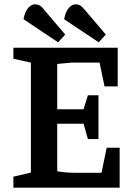

<svg xmlns="http://www.w3.org/2000/svg" viewBox="-20 -869 618 889"><path d="M249 -673 89 -780Q95 -814 110 -831.5Q125 -849 142 -849Q155 -849 165 -843Q175 -837 190 -817L282 -709ZM437 -673 277 -780Q283 -814 298 -831.5Q313 -849 330 -849Q342 -849 352 -843Q362 -837 378 -817L470 -709ZM42 0V-51L123 -70V-579L42 -597V-648H525V-469H464L441 -579H311L245 -573V-363H367L387 -428H436V-225H387L367 -296H245V-76Q262 -73 283 -71Q304 -69 326 -69H450L474 -185H534V0Z"/></svg>

Font: Faustina Light SemiBold
Style: Regular
Weight: 600
Version: Version 1.200